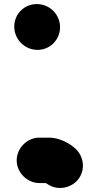

<svg xmlns="http://www.w3.org/2000/svg" viewBox="-20 -729 477 943"><path d="M50 -598.5C50 -535.4 101.4 -484 164.5 -484C226 -484 275 -534 275 -595.5C275 -658.2 223.8 -709 161 -709C99 -709 50 -660.3 50 -598.5ZM173 170H205L210 173C262.7 211.5 333.1 194 366 149.5C404.8 97 386.7 26.6 342 -6L332 -14C306 -33.1 262.2 -53 222 -53H173C113.3 -53 62 -1.4 62 58.5C62 118.4 113.3 170 173 170Z"/></svg>

Font: Smoothie
Style: Blk
Weight: 900
Foundry: Cannot Into Space Fonts
Version: Version 0.8